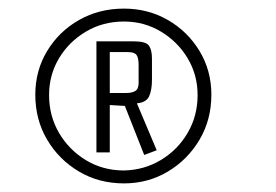

<svg xmlns="http://www.w3.org/2000/svg" viewBox="-20 -712 640 446"><path d="M268 -286Q210 -286 163.5 -313.5Q117 -341 89.5 -387.5Q62 -434 62 -492Q62 -548 89.5 -593.5Q117 -639 163.5 -665.5Q210 -692 268 -692Q324 -692 370 -665.5Q416 -639 443.5 -593.5Q471 -548 471 -492Q471 -434 443.5 -387.5Q416 -341 370 -313.5Q324 -286 268 -286ZM268 -316Q315 -317 354 -340.5Q393 -364 416 -403.5Q439 -443 439 -491Q439 -538 416 -576.5Q393 -615 354 -638.5Q315 -662 268 -662Q219 -662 179.5 -638.5Q140 -615 117 -576.5Q94 -538 94 -491Q94 -443 117 -403.5Q140 -364 179.5 -340Q219 -316 268 -316ZM315 -352 270 -466 235 -468V-358H204V-616H290Q319 -616 326 -606Q333 -596 333 -576V-527Q333 -503 326.5 -488.5Q320 -474 298 -472L344 -363ZM235 -496H273Q288 -496 295.5 -501.5Q303 -507 302 -525V-561Q302 -578 297 -584.5Q292 -591 277 -591H235Z"/></svg>

Font: Smooch Sans Medium
Style: Regular
Weight: 500
Designer: Robert E. Leuschke
Foundry: Robert E. Leuschke
Version: Version 1.010; ttfautohint (v1.8.3)